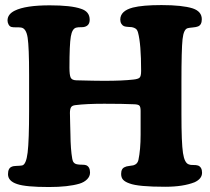

<svg xmlns="http://www.w3.org/2000/svg" viewBox="-20 -732 832 760"><path d="M95.2 -295.4V-435.5Q95.2 -545.4 89.4 -583Q83.5 -620.6 63 -623Q56.6 -624 43.9 -623.8Q31.2 -623.5 24.4 -625.5Q17.6 -627.9 13.7 -635.5Q9.8 -643.1 9.8 -650.9Q9.8 -675.8 38.6 -689.9Q81.1 -710.9 176.8 -710.9Q261.7 -710.9 300.3 -697.3Q335 -686.5 335 -653.8Q335 -631.8 315.9 -626Q310.1 -624 299.6 -624.3Q289.1 -624.5 281.7 -622.6Q265.6 -618.7 260.3 -587.2Q254.9 -555.7 254.9 -464.4Q254.9 -435.1 259.8 -424.8Q264.6 -414.6 282.2 -414.1Q358.4 -412.1 392.1 -412.1Q464.4 -412.1 507.3 -417Q526.4 -418.9 532.5 -424.6Q538.6 -430.2 538.6 -451.2Q538.6 -558.1 526.4 -603Q523.4 -613.8 517.6 -618.2Q511.7 -622.6 502 -624.5Q498 -625 487.5 -625.5Q477.1 -626 470.7 -628.4Q464.8 -630.9 460.4 -637.9Q456.1 -645 456.1 -654.3Q456.1 -689 505.9 -702.1Q544.9 -711.9 619.1 -711.9Q701.7 -711.9 743.2 -698.7Q778.8 -686.5 778.8 -655.8Q778.8 -633.3 763.7 -627.4Q756.8 -624.5 742.9 -623.3Q729 -622.1 723.6 -620.6Q707 -617.2 702.6 -576.9Q698.2 -536.6 698.2 -407.2V-279.3Q698.2 -167 704.3 -126.5Q710.4 -85.9 728 -81.1Q732.9 -78.6 744.9 -78.9Q756.8 -79.1 764.2 -76.7Q779.8 -70.3 779.8 -48.3Q779.8 -24.4 750.5 -10.7Q705.1 7.3 633.8 7.3Q526.4 7.3 492.7 -5.9Q475.6 -11.7 467.5 -20.3Q459.5 -28.8 459.5 -43.5Q459.5 -65.4 474.6 -70.8Q479.5 -73.7 490.7 -75Q502 -76.2 507.8 -77.6Q523.9 -82 527.8 -98.1Q536.6 -139.6 536.6 -198.7V-293Q536.6 -309.1 531.7 -314Q526.9 -318.8 510.7 -319.3Q466.8 -321.3 392.6 -321.3Q320.8 -321.3 278.8 -315.9Q265.1 -314.5 261 -307.1Q256.8 -299.8 256.8 -284.7Q256.8 -269 257.8 -239.7Q258.8 -210.4 258.8 -201.2Q259.3 -141.1 266.1 -103Q269 -84 286.1 -81.5Q292.5 -80.1 303.7 -80.1Q314.9 -80.1 320.8 -78.1Q336.4 -71.8 336.4 -48.8Q336.4 -34.2 325 -22.5Q313.5 -10.7 294.4 -4.9Q249.5 8.3 173.8 8.3Q81.5 8.3 47.9 -3.4Q11.7 -15.1 11.7 -42.5Q11.7 -65.9 25.9 -71.8Q32.7 -75.2 46.4 -75.4Q60.1 -75.7 67.4 -77.1Q83.5 -80.1 89.4 -128.2Q95.2 -176.3 95.2 -295.4Z"/></svg>

Font: Cooper*
Style: Bold
Weight: 700
Designer: Owen Earl
Foundry: indestructible type*
Version: Version 0.001